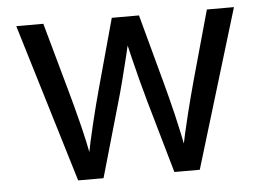

<svg xmlns="http://www.w3.org/2000/svg" viewBox="-44 -602 906 659"><g transform="rotate(-5 409.0 -273.0)"><path d="M199.7 0 34.2 -545.9H127.4L193.8 -307.6Q207.5 -258.8 223.1 -197Q238.8 -135.3 253.9 -57.1H238.8Q253.4 -131.8 268.6 -193.8Q283.7 -255.9 297.9 -307.6L363.3 -545.9H457L521.5 -307.6Q535.2 -257.3 550 -195.6Q564.9 -133.8 579.6 -57.1H564Q579.6 -132.8 595 -194.6Q610.4 -256.3 624.5 -307.6L690.9 -545.9H784.2L618.7 0H531.2L460.4 -247.1Q449.7 -284.7 439.5 -323.7Q429.2 -362.8 419.4 -403.8Q409.7 -444.8 399.4 -487.3H418.9Q409.2 -445.3 399.2 -404.1Q389.2 -362.8 378.9 -323.2Q368.7 -283.7 357.9 -247.1L287.1 0Z"/></g></svg>

Font: Inter Variable LoSnoCo
Style: Regular
Weight: 400
Designer: Rasmus Andersson
Foundry: rsms
Version: Version 4.000;git-a52131595; featfreeze: case,dlig,ss01,ss02